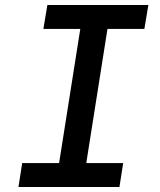

<svg xmlns="http://www.w3.org/2000/svg" viewBox="-20 -750 640 770"><path d="M54 0 69 -96H217L302 -634H154L170 -730H575L559 -634H411L326 -96H474L459 0Z"/></svg>

Font: NKDuy Mono SemiBold
Style: Italic
Weight: 600
Italic angle: -9°
Monospace: yes
Designer: NKDuy
Foundry: NKDuy
Version: Version 2.251; ttfautohint (v1.8.4.7-5d5b)